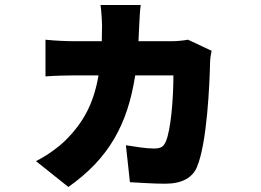

<svg xmlns="http://www.w3.org/2000/svg" viewBox="-20 -659 1040 764"><path d="M822 -457 728 -501C706 -497 682 -495 662 -495H531L534 -559C535 -578 537 -621 540 -639H380C383 -621 386 -574 386 -556L385 -495H275C244 -495 199 -497 161 -501V-355C199 -358 250 -359 275 -359H372C353 -248 313 -173 241 -101C215 -75 165 -38 123 -18L252 85C414 -29 488 -165 518 -359H670C670 -259 659 -140 640 -96C631 -77 623 -68 592 -68C562 -68 519 -75 481 -81L497 66C537 68 587 72 637 72C705 72 746 48 764 5C804 -91 814 -322 816 -413C816 -422 819 -444 822 -457Z"/></svg>

Font: ChiuKong Gothic MN Heavy
Style: Regular
Weight: 900
Designer: Ryoko NISHIZUKA 西塚涼子 (kana, bopomofo & ideographs); Paul D. Hunt (Latin, Greek & Cyrillic); Sandoll Communications 산돌커뮤니
Foundry: Adobe
Version: Version 1.300